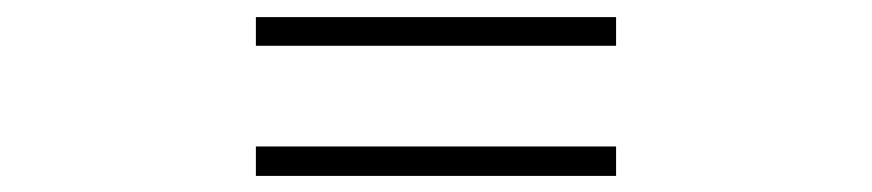

<svg xmlns="http://www.w3.org/2000/svg" viewBox="-20 -495 1040 229"><path d="M285.2 -440.4V-474.6H714.8V-440.4ZM285.2 -285.2V-320.3H714.8V-285.2Z"/></svg>

Font: GenEi Gothic M SemiLight
Style: Regular
Weight: 350
Designer: o_tamon (Modified); [Source Han Sans]
Ryoko NISHIZUKA  (kana & ideographs); Paul D. Hunt (Latin, Greek & Cyrillic); Wenl
Version: Version 1.1a;Original Version 1.004